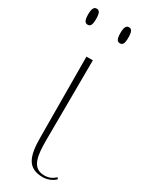

<svg xmlns="http://www.w3.org/2000/svg" viewBox="-226 -779 649 830"><g transform="rotate(30 98.5 -364.0)"><path d="M152 -658C165 -658 172 -666 172 -698C172 -729 165 -738 152 -738C140 -738 132 -729 132 -698C132 -666 140 -658 152 -658ZM-9 -658C4 -658 11 -666 11 -698C11 -729 4 -738 -9 -738C-21 -738 -29 -729 -29 -698C-29 -666 -21 -658 -9 -658ZM153 10C172 10 198 2 214 -15L209 -22C193 -8 178 0 154 0C91 0 86 -64 86 -137L88 -536H56L58 -137C58 -38 77 10 153 10Z"/></g></svg>

Font: Noto Serif Display Thin
Style: Regular
Weight: 100
Designer: Monotype Design Team
Foundry: Monotype Imaging Inc.
Version: Version 2.009